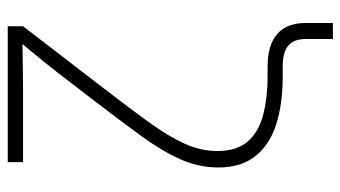

<svg xmlns="http://www.w3.org/2000/svg" viewBox="-216 -552 900 508"><g transform="rotate(-90 234.0 -298.0)"><path d="M384.8 132.8V61Q384.8 40 377.2 26.6Q369.6 13.2 353.8 6.6Q337.9 0 312 0H284.7Q213.4 0 159.4 -17.1Q105.5 -34.2 75.2 -72Q44.9 -109.9 44.9 -170.4Q44.9 -222.7 67.1 -272Q89.4 -321.3 129.4 -376Q169.4 -430.7 221.7 -499L293 -591.8Q309.1 -612.3 324.5 -631.6Q339.8 -650.9 355 -668.9Q370.1 -687 384.8 -704.6L386.7 -689Q369.6 -688.5 351.8 -688.2Q334 -688 315.9 -687.7Q297.9 -687.5 280 -687.3Q262.2 -687 244.6 -687H59.1V-727.5H418.5V-687L252.9 -471.7Q202.1 -405.8 165.3 -355Q128.4 -304.2 108.4 -260.7Q88.4 -217.3 88.4 -172.4Q88.4 -122.6 112.8 -93.5Q137.2 -64.5 182.4 -52.2Q227.5 -40 288.6 -40H312.5Q368.7 -40 397.9 -14.6Q427.2 10.7 427.2 60.5V132.8Z"/></g></svg>

Font: Inter 24pt ExtraLight
Style: Regular
Weight: 250
Designer: Rasmus Andersson
Foundry: rsms
Version: Version 4.001;git-66647c0bb